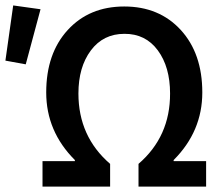

<svg xmlns="http://www.w3.org/2000/svg" viewBox="-42 -690 826 710"><path d="M-22 -465.8 6.8 -669.9 107.9 -655.8 53.2 -452.1ZM115.2 0V-94.2H234.9V-98.1Q128.9 -204.1 128.9 -348.1Q128.9 -492.2 208.5 -579.1Q288.1 -666 417.5 -666Q546.9 -666 626.5 -579.1Q706.1 -492.2 706.1 -348.1Q706.1 -204.1 600.1 -98.1V-94.2H720.2V0H470.2V-84Q587.4 -185.1 586.9 -344.2Q586.9 -442.4 541.5 -503.9Q496.1 -565.4 418 -564.9Q339.8 -564.9 293.9 -503.4Q248 -441.9 248 -344.2Q248 -185.1 365.2 -84V0Z"/></svg>

Font: SourceSansPro-Semibold
Style: Regular
Weight: 600
Designer: Paul D. Hunt
Foundry: Adobe Systems Incorporated
Version: Version 2.020;PS 2.0;hotconv 1.0.86;makeotf.lib2.5.63406